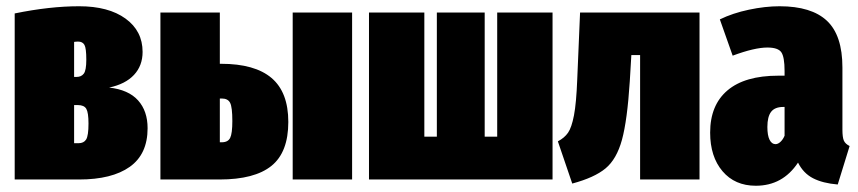

<svg xmlns="http://www.w3.org/2000/svg" viewBox="-20 -574 2744 614"><path d="M452 -164Q452 -81 395 -40.5Q338 0 233 0H27V-531Q139 -554 233 -554Q327 -554 381.5 -514.5Q436 -475 436 -408Q436 -364 408.5 -334.5Q381 -305 329 -294Q391 -287 421.5 -253Q452 -219 452 -164ZM217 -440V-328H225Q240 -328 248 -338.5Q256 -349 256 -383Q256 -420 250 -430.5Q244 -441 230 -441Q223 -441 217 -440ZM263 -179Q263 -214 256 -226Q249 -238 229 -238H217V-116H231Q248 -116 255.5 -128Q263 -140 263 -179Z M902 -184Q902 -87 848 -43.5Q794 0 682 0H493V-534H683V-370H687Q795 -370 848.5 -324.5Q902 -279 902 -184ZM916 -534H1106V0H916ZM723 -187Q723 -231 716 -245Q709 -259 689 -259H683V-119H689Q709 -119 716 -133Q723 -147 723 -187Z M1747 -534V0H1160V-534H1337V-137H1377V-534H1530V-137H1570V-534Z M2217 -534V0H2027V-398H1999L1994 -314Q1986 -189 1969 -127Q1952 -65 1916.5 -35.5Q1881 -6 1810 13L1764 -122Q1785 -133 1796.5 -149.5Q1808 -166 1815.5 -205Q1823 -244 1826 -321L1835 -534Z M2697 -107 2659 16Q2611 12 2580 -4Q2549 -20 2532 -54Q2483 20 2397 20Q2330 20 2290.5 -26.5Q2251 -73 2251 -150Q2251 -238 2306.5 -285Q2362 -332 2469 -332H2489V-347Q2489 -392 2478.5 -407Q2468 -422 2434 -422Q2393 -422 2323 -396L2282 -512Q2323 -532 2375 -543Q2427 -554 2473 -554Q2575 -554 2624.5 -507.5Q2674 -461 2674 -358V-159Q2674 -135 2678.5 -124.5Q2683 -114 2697 -107ZM2489 -140V-232H2485Q2458 -232 2446 -216.5Q2434 -201 2434 -168Q2434 -141 2441 -127Q2448 -113 2460 -113Q2468 -113 2476 -120.5Q2484 -128 2489 -140Z"/></svg>

Font: Fira Sans Extra Condensed Black
Style: Regular
Weight: 900
Width: 1
Designer: Carrois Corporate & Edenspiekermann AG
Foundry: Carrois Corporate GbR & Edenspiekermann AG
Version: Version 4.203